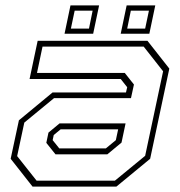

<svg xmlns="http://www.w3.org/2000/svg" viewBox="-20 -691 666 711"><path d="M100.5 0 19.5 -103 50 -245.5 174.5 -348.5H446.5L451 -368L427 -398.5H89.5L119.5 -540H526L607 -437L536 -103L411 0ZM185.5 -119.5 151.5 -162 159.5 -200 200.5 -234H445L430 -163L377.5 -119.5ZM115.5 -22H405.5L517.5 -114L584 -427L512 -518.5H137.5L117 -421H442L476 -378L465 -327.5H180L70 -237L43.5 -113ZM199.5 -141.5H372L409 -172L417.5 -212H204.5L179 -191L175 -172ZM427 -566 449 -671H555L533 -566ZM219 -566 241 -671H347L325 -566ZM242.5 -585H309.5L323 -651.5H256.5ZM451 -585H517.5L531.5 -651.5H464.5Z"/></svg>

Font: Tourney Thin ExtraLight
Style: Italic
Weight: 250
Italic angle: -12°
Version: Version 1.015